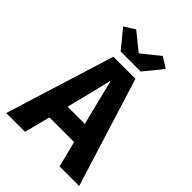

<svg xmlns="http://www.w3.org/2000/svg" viewBox="-242 -968 1083 1083"><g transform="rotate(45 300.0 -426.0)"><path d="M9 0 212 -652H388L591 0H435L351 -330Q339 -379 325 -434Q311 -489 299 -540H295Q283 -489 270 -434Q257 -379 244 -330L159 0ZM143 -155V-270H455V-155ZM220 -702 130 -812 194 -852 298 -768H302L406 -852L470 -812L380 -702Z"/></g></svg>

Font: Source Code Pro ExtraLight
Style: Bold
Weight: 700
Monospace: yes
Version: Version 1.018;hotconv 1.0.116;makeotfexe 2.5.65601